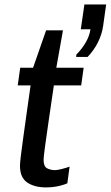

<svg xmlns="http://www.w3.org/2000/svg" viewBox="-20 -806 482 836"><path d="M180.5 10Q129.5 10 98.2 -11.6Q67 -33.2 67 -84.5Q67 -96.2 71 -129.4Q75 -162.5 81.8 -210.8Q88.5 -259 96.5 -316.4Q104.5 -373.8 113.2 -434.2H57.2L68 -511H124L180.8 -674H254.2L225.2 -511H344.2L333.5 -434.2H214.5Q202 -349 191.8 -279.1Q181.5 -209.2 175.6 -164.8Q169.8 -120.2 169.8 -110.5Q169.8 -81 185.2 -73.1Q200.8 -65.2 219 -65.2Q230 -65.2 250 -70.4Q270 -75.5 283 -80.5L273.2 -7.8Q262 -2.8 245.9 1.6Q229.8 6 212.8 8Q195.8 10 180.5 10ZM311.5 -558.2 312.5 -568.2Q337.8 -594.2 353.6 -621.8Q369.5 -649.2 374 -678.5H331.8L347.5 -786.5H442.2L429.2 -694.2Q424 -656.8 406.5 -621.8Q389 -586.8 361.5 -558.2Z"/></svg>

Font: Chivo Medium
Style: Italic
Weight: 500
Italic angle: -8.05°
Designer: Hector Gatti
Foundry: Omnibus-Type
Version: Version 2.002